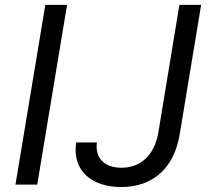

<svg xmlns="http://www.w3.org/2000/svg" viewBox="-20 -747 847 777"><path d="M251.4 -727.3H163.4L42.6 0H130.7ZM288.4 -170.5C271 -59.3 348 9.9 470.2 9.9C598 9.9 684.7 -65.3 707.4 -204.5L794 -727.3H706L620.7 -210.2C605.1 -119.3 549.4 -68.2 471.6 -68.2C404.1 -68.2 363.3 -106.2 372.2 -170.5Z"/></svg>

Font: Magic Ui Pro
Style: Italic
Weight: 400
Italic angle: -9.39999°
Designer: Stefan Endress, Andreas Faust
Version: Version 1.000;FEAKit 1.0